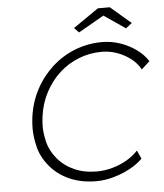

<svg xmlns="http://www.w3.org/2000/svg" viewBox="-59 -933 847 994"><g transform="rotate(-5 364.5 -435.5)"><path d="M402 10Q325 10 264 -16.5Q203 -43 162.5 -91.5Q122 -140 109 -193Q96 -246 96 -290Q96 -319 100 -350Q111 -428 145.5 -492.5Q180 -557 233 -605Q286 -653 352.5 -679Q419 -705 494 -705Q541 -705 586.5 -689.5Q632 -674 669.5 -647Q707 -620 729 -585L686 -546Q669 -578 637.5 -602.5Q606 -627 567 -641Q528 -655 487 -655Q424 -655 367 -632.5Q310 -610 265.5 -569Q221 -528 191.5 -472Q162 -416 153 -350Q149 -322 149 -296Q149 -259 160 -214Q171 -169 205.5 -127.5Q240 -86 291.5 -63Q343 -40 409 -40Q449 -40 490 -51.5Q531 -63 566 -83.5Q601 -104 624 -130L644 -86Q616 -58 575.5 -36.5Q535 -15 490 -2.5Q445 10 402 10ZM379 -765 355 -790 487 -881H549L655 -790L623 -765L512 -841Z"/></g></svg>

Font: Lexend ExtLt
Style: Italic
Weight: 250
Italic angle: -8.13011°
Designer: Bonnie Shaver-Troup, Thomas Jockin
Foundry: Lexend
Version: Version 1.007